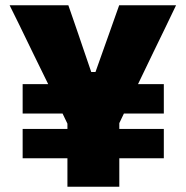

<svg xmlns="http://www.w3.org/2000/svg" viewBox="-20 -709 705 729"><path d="M66 -108V-219.5H236V-239.5L217.5 -278H66V-389.5H163L104.5 -509Q91.5 -535.5 80 -559.5Q68.5 -583.5 53.8 -613.5Q39 -643.5 16.5 -689H239.5Q252 -652.5 261 -627Q270 -601 277.8 -578.2Q285.5 -555.5 295 -527.5L326.5 -435.5H342.5L375.5 -528.5Q385.5 -556.5 393.8 -579.8Q402 -603 411 -628.5Q420 -654 432.5 -689H648.5Q627.5 -645.5 605.5 -599.5Q583 -553.5 562 -510L504 -389.5H602V-278H450.5L433 -241.5V-219.5H602V-108H433V0H236V-108Z"/></svg>

Font: Heraclito ExtraBold
Style: Regular
Weight: 800
Designer: Kostas Bartsokas (font) & Cristiano Sobral (main changes)
Foundry: Kostas Bartsokas (font) & Cristiano Sobral (main changes)
Version: Version 1.00;July 8, 2020;FontCreator 13.0.0.2655 64-bit